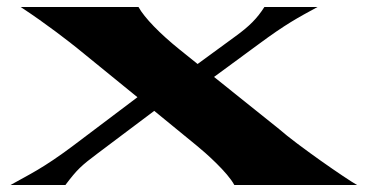

<svg xmlns="http://www.w3.org/2000/svg" viewBox="-20 -528 1051 549"><path d="M376 -508H39C114 -459 181 -406 201 -390L373 -250L190 -112C102 -46 65 -30 10 1H167C201 -44 212 -54 260 -90L421 -211L542 -112C568 -91 631 -35 650 1H1001C969 -17 829 -114 778 -159L592 -308L720 -402C797 -459 831 -477 888 -508H736C715 -475 693 -453 653 -424L545 -345L494 -386C438 -431 393 -477 376 -508Z"/></svg>

Font: Coconat
Style: Bold
Weight: 900
Width: 8
Designer: Sara Lavazza
Foundry: Collletttivo
Version: Version 1.000;Glyphs 3.2 (3217)